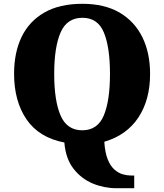

<svg xmlns="http://www.w3.org/2000/svg" viewBox="-20 -745 860 1005"><path d="M682.6 173.8V240.2H589.8Q524.9 240.2 464.8 215.3Q404.8 189.9 364.3 137.5Q323.7 85 316.9 1Q183.6 -24.9 118.7 -120.4Q53.7 -215.8 53.7 -358.9Q53.7 -470.2 93.3 -552.2Q132.8 -633.8 212.2 -679.4Q291.5 -725.1 411.6 -725.1Q525.9 -725.1 605 -679.7Q683.6 -633.8 724.6 -551.5Q765.6 -469.2 765.6 -357.9Q765.6 -222.2 704.1 -129.6Q642.6 -37.1 525.9 -2.9Q529.8 55.2 544.2 90.1Q558.6 125 579.6 143.1Q600.6 161.1 623 167.5Q645.5 173.8 666.5 173.8ZM410.6 -63Q490.7 -63 523.2 -140.4Q555.7 -217.8 555.7 -357.9Q555.7 -498 523.7 -575Q491.7 -651.9 411.6 -651.9Q330.6 -651.9 297.1 -575Q263.7 -498 263.7 -357.9Q263.7 -217.8 297.1 -140.4Q330.6 -63 410.6 -63Z"/></svg>

Font: Koh Santepheap Black
Style: Regular
Weight: 900
Designer: Danh Hong
Version: Version 2.002; ttfautohint (v1.8.3)